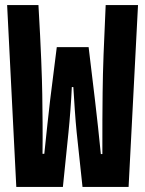

<svg xmlns="http://www.w3.org/2000/svg" viewBox="-20 -734 570 754"><path d="M44 0H227L249 -215C254 -263 260 -341 262 -392H268C271 -341 276 -264 281 -215L304 0H485L522 -714H395C388 -559 384 -468 383 -370C382 -315 382 -220 382 -129H376C370 -190 360 -283 353 -341L328 -549H203L177 -342C172 -297 160 -193 154 -130H147C148 -211 147 -296 146 -363C145 -430 141 -543 131 -714H8Z"/></svg>

Font: Noto Sans Mono Condensed ExtraBold
Style: Regular
Weight: 800
Width: 3
Designer: Monotype Design Team
Foundry: Monotype Imaging Inc.
Version: Version 2.014